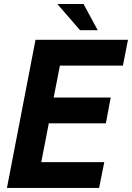

<svg xmlns="http://www.w3.org/2000/svg" viewBox="-20 -925 650 945"><path d="M262.2 -905.3H391.1L460.9 -776.4H374ZM154.8 -729H609.9L585 -602.1H274.9L244.1 -444.8H524.9L501 -317.9H220.2L183.1 -127H493.2L467.8 0H14.2Z"/></svg>

Font: Hack
Style: Bold Italic
Weight: 700
Italic angle: -11°
Monospace: yes
Designer: Christopher Simpkins
Foundry: Christopher Simpkins
Version: Version 2.017; ttfautohint (v1.4.1) -l 4 -r 80 -G 350 -x 0 -